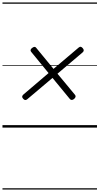

<svg xmlns="http://www.w3.org/2000/svg" viewBox="-20 -1030 803 1550"><path d="M578 -231Q568 -223 559 -223Q550 -223 543 -232L404 -401L199 -228Q190 -221 182 -222.5Q174 -224 166 -234Q158 -243 159 -251Q160 -259 169 -267L372 -440L232 -611Q225 -619 227 -627Q229 -635 238 -642Q249 -651 258 -651.5Q267 -652 273 -643L412 -474L615 -646Q624 -654 632.5 -652Q641 -650 648 -641Q656 -632 656 -623.5Q656 -615 647 -607L444 -435L585 -265Q592 -257 590 -248.5Q588 -240 578 -231ZM0 490H763V500H0ZM0 -20H763V0H0ZM0 -505H763V-500H0ZM0 -1010H763V-1000H0Z"/></svg>

Font: Playwrite ZA Guides
Style: Regular
Weight: 400
Designer: Veronika Burian, José Scaglione
Foundry: TypeTogether
Version: Version 1.003